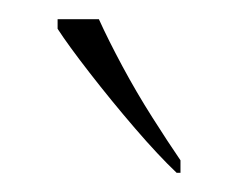

<svg xmlns="http://www.w3.org/2000/svg" viewBox="-20 -786 248 200"><path d="M164 -606Q145 -624 120.5 -652.5Q96 -681 73.5 -710Q51 -739 40 -756V-766H83Q93 -744 107.5 -717Q122 -690 138.5 -664Q155 -638 168 -619V-606Z"/></svg>

Font: Noto Serif Bengali SemiCondensed Thin
Style: Regular
Weight: 100
Width: 4
Designer: Juan Bruce, Universal Thirst, Indian Type Foundry and the Monotype Design Team.
Foundry: Monotype Imaging Inc.
Version: Version 2.003; ttfautohint (v1.8.4.7-5d5b)